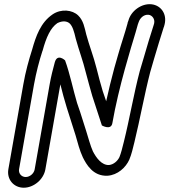

<svg xmlns="http://www.w3.org/2000/svg" viewBox="-20 -759 792 897"><path d="M142 32C139 51 120 68 100 68C80 68 66 51 69 32L139 -365C149 -420 163 -474 178 -520L179 -522C196 -585 216 -629 248 -651C272 -663 293 -661 306 -649C319 -636 326 -613 334 -578C349 -523 368 -474 381 -420C391 -383 401 -345 411 -311L456 -173C456 -173 499 -148 505 -184C519 -265 542 -359 563 -435L581 -498C595 -549 611 -596 624 -645L628 -656C634 -674 651 -692 674 -690C691 -688 705 -670 700 -649L697 -639C681 -590 667 -543 652 -491L633 -427C605 -321 585 -202 559 -98C552 -69 545 -42 538 -25C529 -6 510 10 489 12C455 13 430 -21 414 -52C402 -79 393 -114 382 -149C373 -178 364 -206 355 -234L340 -278C322 -338 307 -414 284 -477C284 -477 248 -511 236 -468C228 -439 218 -400 212 -365ZM192 32 262 -365C271 -329 281 -291 292 -256L306 -212C315 -184 324 -156 333 -127C343 -92 352 -56 367 -24C383 8 414 65 482 62C530 59 568 23 584 -13C595 -39 601 -67 608 -95C634 -201 655 -319 682 -423L700 -485C715 -537 730 -584 745 -632L746 -634L749 -645C761 -694 732 -734 688 -739C641 -744 592 -708 580 -663L576 -652V-650C563 -602 547 -557 532 -504L514 -441C501 -393 488 -340 476 -286L460 -333C450 -366 440 -404 431 -440C417 -496 397 -546 383 -598C375 -630 370 -663 345 -687C318 -713 266 -719 226 -692C170 -654 148 -591 130 -527C115 -480 99 -423 89 -365L19 32C11 79 44 118 91 118C138 118 184 79 192 32Z"/></svg>

Font: Blanket
Style: BdOutlineObl
Weight: 700
Foundry: Cannot Into Space Fonts
Version: Version 0.9